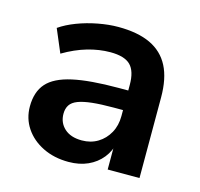

<svg xmlns="http://www.w3.org/2000/svg" viewBox="-81 -586 709 682"><g transform="rotate(15 273.5 -244.5)"><path d="M226 10Q173 10 131.5 -10.5Q90 -31 66.5 -66Q43 -101 43 -145Q43 -199 71 -230.5Q99 -262 162 -276Q225 -290 331 -290H381V-218H332Q285 -218 253 -214.5Q221 -211 201.5 -203.5Q182 -196 173.5 -183Q165 -170 165 -151Q165 -118 188 -97Q211 -76 252 -76Q285 -76 310.5 -91.5Q336 -107 351 -134Q366 -161 366 -196V-311Q366 -361 344 -383Q322 -405 270 -405Q229 -405 186 -392.5Q143 -380 99 -354L63 -439Q89 -457 124.5 -470.5Q160 -484 199.5 -491.5Q239 -499 274 -499Q346 -499 392.5 -477Q439 -455 462 -410.5Q485 -366 485 -296V0H368V-104H376Q369 -69 348.5 -43.5Q328 -18 297 -4Q266 10 226 10Z"/></g></svg>

Font: Nunito Sans 12pt ExtraLight
Style: Bold
Weight: 700
Version: Version 3.101;gftools[0.9.27]